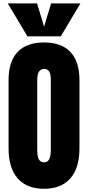

<svg xmlns="http://www.w3.org/2000/svg" viewBox="-20 -1121 526 1148"><path d="M31.2 -234.4V-642.6Q31.2 -752.9 85.2 -810.1Q139.2 -867.2 243.2 -867.2Q347.2 -867.2 401.1 -810.1Q455.1 -752.9 455.1 -642.6V-234.4Q455.1 -116.7 400.6 -54.4Q346.2 7.8 243.2 7.8Q140.1 7.8 85.7 -54.4Q31.2 -116.7 31.2 -234.4ZM244.6 -150.4Q264.6 -150.4 274.2 -168.7Q283.7 -187 283.7 -226.1V-645.5Q283.7 -709 245.6 -709Q202.6 -709 202.6 -644V-225.1Q202.6 -184.6 212.4 -167.5Q222.2 -150.4 244.6 -150.4ZM343.3 -903.8H144L26.4 -1100.6H201.7L243.7 -961.4L285.6 -1100.6H460.9Z"/></svg>

Font: Anton
Style: Regular
Weight: 400
Designer: Vernon Adams, Tural Alisoy
Foundry: Vernon Adams
Version: Version 2.300